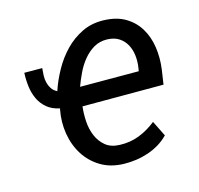

<svg xmlns="http://www.w3.org/2000/svg" viewBox="-85 -629 758 730"><g transform="rotate(-15 293.5 -264.0)"><path d="M317.9 9.3Q265.1 8.3 226.6 -14.9Q188 -38.1 164.6 -75.4Q141.1 -112.8 133.5 -159.4Q126 -206.1 135.3 -253.9L136.2 -257.3Q106 -263.7 86.4 -280Q66.9 -296.4 56.2 -319.1Q45.4 -341.8 42 -368.9Q38.6 -396 40 -423.3L110.4 -422.9Q108.9 -408.7 108.4 -394Q107.9 -379.4 111.1 -366.2Q114.3 -353 121.6 -341.8Q128.9 -330.6 143.1 -323.2Q156.2 -362.8 178 -401.9Q199.7 -440.9 229.5 -471.7Q259.3 -502.4 297.6 -521Q335.9 -539.6 382.8 -538.1Q433.1 -536.6 467.3 -516.4Q501.5 -496.1 521.5 -463.1Q541.5 -430.2 547.9 -388.2Q554.2 -346.2 548.3 -301.3L539.6 -242.7H220.7Q217.3 -214.8 219.2 -183.8Q221.2 -152.8 232.2 -126.7Q243.2 -100.6 264.4 -83Q285.6 -65.4 320.8 -64.5Q361.8 -63 397.5 -77.1Q433.1 -91.3 464.4 -116.2L494.6 -55.2Q477.5 -37.6 456.8 -25.1Q436 -12.7 413.1 -4.9Q390.1 2.9 366 6.3Q341.8 9.8 317.9 9.3ZM377.4 -464.4Q347.2 -465.3 323.7 -451.4Q300.3 -437.5 282.5 -415.5Q264.6 -393.6 252.2 -367.2Q239.7 -340.8 231 -316.9L461.9 -316.4L463.9 -329.1Q467.8 -353 465.1 -377Q462.4 -400.9 452.1 -419.9Q441.9 -439 423.6 -451.2Q405.3 -463.4 377.4 -464.4Z"/></g></svg>

Font: Roboto Mono
Style: Italic
Weight: 400
Designer: Google
Version: Version 2.000985; 2015; ttfautohint (v1.3)